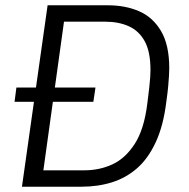

<svg xmlns="http://www.w3.org/2000/svg" viewBox="-20 -706 714 726"><path d="M63 0 160 -686H388Q454 -686 506 -663.5Q558 -641 589 -588.5Q620 -536 620 -448Q620 -435 619 -419Q618 -403 616 -380Q614 -357 609 -322Q598 -231 569 -168.5Q540 -106 498 -69.5Q456 -33 403 -16.5Q350 0 288 0ZM144 -62H299Q356 -62 405 -84.5Q454 -107 489.5 -162Q525 -217 537 -314Q542 -353 544.5 -376Q547 -399 548 -414Q549 -429 549 -441Q549 -510 527.5 -549.5Q506 -589 467.5 -606.5Q429 -624 378 -624H222ZM35 -321 42 -375H341L333 -321Z"/></svg>

Font: Chivo Medium ExtraLight
Style: Italic
Weight: 250
Italic angle: -8.05°
Version: Version 2.002